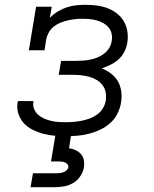

<svg xmlns="http://www.w3.org/2000/svg" viewBox="-20 -558 640 798"><path d="M255 8Q231 8 206.5 6Q182 4 159.5 -2Q137 -8 116 -18.5Q95 -29 79.5 -45.5Q64 -62 56.5 -85Q49 -108 53 -131Q54 -133 54 -134.5Q54 -136 55 -138H119Q119 -137 119 -136Q119 -135 119 -134Q116 -119 122 -104.5Q128 -90 139 -80.5Q150 -71 164 -65Q178 -59 193 -55.5Q208 -52 223.5 -51Q239 -50 255 -50Q271 -50 287.5 -51.5Q304 -53 321 -56.5Q338 -60 354 -66Q370 -72 384.5 -82.5Q399 -93 408 -108.5Q417 -124 420 -141Q422 -158 419 -174.5Q416 -191 406 -204Q396 -217 382 -225.5Q368 -234 352 -238.5Q336 -243 319 -245Q302 -247 285 -247H224L234 -305H294Q309 -305 324 -306Q339 -307 354.5 -310Q370 -313 384.5 -319Q399 -325 412 -334.5Q425 -344 433.5 -358Q442 -372 444 -387Q447 -402 444 -417Q441 -432 432 -443Q423 -454 410 -461.5Q397 -469 383 -473Q369 -477 353.5 -478.5Q338 -480 323 -480Q308 -480 293 -478.5Q278 -477 262.5 -473.5Q247 -470 232 -464Q217 -458 204 -448Q191 -438 183 -423.5Q175 -409 172 -394L165 -349H100L130 -530H195L187 -484Q202 -499 220 -510Q238 -521 257.5 -527.5Q277 -534 296.5 -536Q316 -538 336 -538Q359 -538 382.5 -535Q406 -532 427 -524Q448 -516 466 -502Q484 -488 495 -469Q506 -450 509.5 -426.5Q513 -403 509 -380Q506 -361 497 -343Q488 -325 473 -311.5Q458 -298 439.5 -289Q421 -280 403 -274Q423 -266 441 -252.5Q459 -239 470 -220Q481 -201 484 -177.5Q487 -154 483 -131Q479 -108 468 -85.5Q457 -63 437.5 -46Q418 -29 395.5 -18.5Q373 -8 349.5 -2Q326 4 302 6Q278 8 255 8ZM107 220 117 162H217Q224 162 231 161Q238 160 244.5 157.5Q251 155 256.5 150Q262 145 264 138Q264 138 264 138Q264 138 264 138Q265 131 261 125.5Q257 120 251 117.5Q245 115 238.5 114Q232 113 225 113H192L211 0H276L267 58Q281 60 294 66Q307 72 316.5 82.5Q326 93 328.5 107.5Q331 122 329 137Q326 156 314 174Q302 192 284 202.5Q266 213 246.5 216.5Q227 220 207 220Z"/></svg>

Font: Iosevka Slab LtExObl
Style: Regular
Weight: 300
Width: 7
Italic angle: -9°
Monospace: yes
Designer: Belleve Invis
Foundry: Belleve Invis
Version: Version 11.1.0; ttfautohint (v1.8.3)